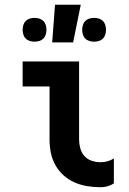

<svg xmlns="http://www.w3.org/2000/svg" viewBox="-20 -778 540 806"><path d="M402 8Q374 8 346.5 3.5Q319 -1 293.5 -12Q268 -23 247 -42Q226 -61 212.5 -85Q199 -109 193.5 -136.5Q188 -164 188 -192V-415H75V-520H312V-192Q312 -174 317 -155.5Q322 -137 334.5 -123Q347 -109 365 -103Q383 -97 402 -97Q417 -97 431.5 -101Q446 -105 458 -113V-8Q446 0 431.5 4Q417 8 402 8ZM375 -603Q365 -603 355 -606Q345 -609 338 -616Q331 -623 328 -633Q325 -643 325 -653Q325 -663 328 -673Q331 -683 338 -690Q345 -697 355 -700Q365 -703 375 -703Q385 -703 395 -700Q405 -697 412 -690Q419 -683 422 -673Q425 -663 425 -653Q425 -643 422 -633Q419 -623 412 -616Q405 -609 395 -606Q385 -603 375 -603ZM125 -603Q115 -603 105 -606Q95 -609 88 -616Q81 -623 78 -633Q75 -643 75 -653Q75 -663 78 -673Q81 -683 88 -690Q95 -697 105 -700Q115 -703 125 -703Q135 -703 145 -700Q155 -697 162 -690Q169 -683 172 -673Q175 -663 175 -653Q175 -643 172 -633Q169 -623 162 -616Q155 -609 145 -606Q135 -603 125 -603ZM199 -600 211 -758H319L287 -600Z"/></svg>

Font: Iosevka Extrabold
Style: Regular
Weight: 800
Monospace: yes
Designer: Belleve Invis
Foundry: Belleve Invis
Version: Version 32.5.0; ttfautohint (v1.8.4)